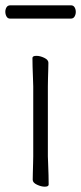

<svg xmlns="http://www.w3.org/2000/svg" viewBox="-21 -693 305 722"><path d="M17 -623Q8 -623 3.5 -631Q-1 -639 -1 -649Q-1 -658 3.5 -665.5Q8 -673 18 -673H246Q255 -673 259.5 -665.5Q264 -658 264 -648Q264 -639 259.5 -631Q255 -623 245 -623ZM104 -368Q104 -378 103 -399Q102 -420 101.5 -442Q101 -464 101 -475Q101 -483 116 -483Q130 -483 145.5 -475.5Q161 -468 161 -457Q161 -449 160.5 -432.5Q160 -416 159.5 -398Q159 -380 159 -368V-105Q159 -99 160 -78Q161 -57 161.5 -34Q162 -11 162 1Q162 9 147 9Q134 9 118 1.5Q102 -6 102 -17Q102 -25 102.5 -43.5Q103 -62 103.5 -80Q104 -98 104 -105Z"/></svg>

Font: Moon Stars Kai HW Light
Style: Regular
Weight: 300
Designer: GuiWonder
Version: Version 1.101